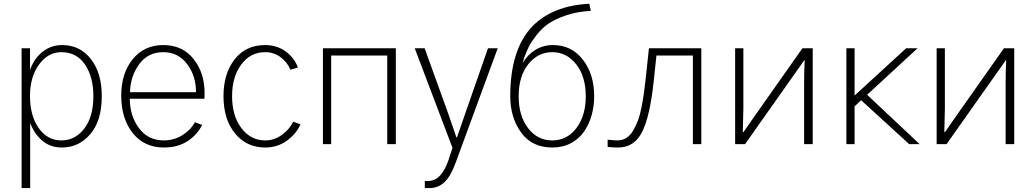

<svg xmlns="http://www.w3.org/2000/svg" viewBox="-20 -753 5405 1003"><path d="M136.7 -252Q136.7 -148.4 182.1 -84Q227.5 -19.5 300.8 -19.5Q373 -19.5 420.4 -81.5Q467.8 -143.6 467.8 -251Q467.8 -351.6 423.8 -416Q379.9 -480.5 300.8 -480.5Q230.5 -480.5 183.6 -415.5Q136.7 -350.6 136.7 -252ZM92.8 229.5V-501H136.7V-386.7Q157.2 -446.3 201.7 -481.9Q246.1 -517.6 304.7 -517.6Q397.5 -517.6 454.6 -444.8Q511.7 -372.1 511.7 -251Q511.7 -122.1 451.7 -52.2Q391.6 17.6 303.7 17.6Q242.2 17.6 200.2 -18.6Q158.2 -54.7 137.7 -111.3V229.5Z M613.3 -253.9Q613.3 -370.1 673.3 -443.8Q733.4 -517.6 833 -517.6Q933.6 -517.6 991.2 -444.8Q1048.8 -372.1 1048.8 -266.6Q1048.8 -260.7 1048.3 -252Q1047.9 -243.2 1047.9 -237.3H658.2Q658.2 -148.4 705.6 -84Q752.9 -19.5 835.9 -19.5Q888.7 -19.5 932.1 -46.4Q975.6 -73.2 998 -114.3L1036.1 -100.6Q1009.8 -47.9 959 -15.1Q908.2 17.6 835.9 17.6Q733.4 17.6 673.3 -58.1Q613.3 -133.8 613.3 -253.9ZM659.2 -271.5H1003.9Q1003.9 -357.4 957 -418.9Q910.2 -480.5 833 -480.5Q752.9 -480.5 707 -417.5Q661.1 -354.5 659.2 -271.5Z M1147.5 -251Q1147.5 -368.2 1205.6 -442.9Q1263.7 -517.6 1365.2 -517.6Q1426.8 -517.6 1472.7 -483.9Q1518.6 -450.2 1536.1 -400.4L1497.1 -388.7Q1480.5 -428.7 1445.3 -454.6Q1410.2 -480.5 1365.2 -480.5Q1288.1 -480.5 1240.2 -416Q1192.4 -351.6 1192.4 -251Q1192.4 -147.5 1241.2 -83.5Q1290 -19.5 1365.2 -19.5Q1413.1 -19.5 1452.6 -48.3Q1492.2 -77.1 1511.7 -117.2L1549.8 -103.5Q1527.3 -52.7 1478 -17.6Q1428.7 17.6 1365.2 17.6Q1268.6 17.6 1208 -55.7Q1147.5 -128.9 1147.5 -251Z M1667 0V-501H2047.9V0H2002.9V-462.9H1710V0Z M2146.5 -501H2198.2L2321.3 -160.2Q2329.1 -136.7 2343.8 -94.7Q2358.4 -52.7 2364.3 -35.2H2367.2Q2406.2 -147.5 2411.1 -162.1L2529.3 -501H2580.1L2360.4 96.7Q2334 168.9 2301.3 199.2Q2268.6 229.5 2223.6 229.5H2199.2V192.4H2216.8Q2285.2 192.4 2322.3 85L2343.8 19.5Z M2645.5 -250Q2645.5 -493.2 2759.8 -614.3Q2866.2 -723.6 3058.6 -733.4L3066.4 -696.3Q2995.1 -692.4 2937.5 -672.9Q2879.9 -653.3 2845.7 -629.9Q2811.5 -606.4 2783.2 -570.3Q2754.9 -534.2 2743.2 -510.3Q2731.4 -486.3 2718.8 -453.1L2710.9 -423.8Q2735.4 -466.8 2776.4 -492.2Q2817.4 -517.6 2869.1 -517.6Q2965.8 -517.6 3024.9 -441.4Q3084 -365.2 3084 -250Q3084 -198.2 3070.8 -151.4Q3057.6 -104.5 3031.7 -66.4Q3005.9 -28.3 2962.9 -5.4Q2919.9 17.6 2865.2 17.6Q2758.8 17.6 2702.1 -61Q2645.5 -139.6 2645.5 -250ZM2689.5 -250Q2689.5 -148.4 2738.3 -84Q2787.1 -19.5 2865.2 -19.5Q2942.4 -19.5 2991.2 -84Q3040 -148.4 3040 -250Q3040 -353.5 2990.2 -417Q2940.4 -480.5 2865.2 -480.5Q2790 -480.5 2739.7 -417.5Q2689.5 -354.5 2689.5 -250Z M3154.3 -23.4Q3187.5 -19.5 3205.1 -19.5Q3231.4 -19.5 3252.4 -32.7Q3273.4 -45.9 3288.1 -71.8Q3302.7 -97.7 3313 -124.5Q3323.2 -151.4 3331.1 -191.9Q3338.9 -232.4 3342.8 -259.8Q3346.7 -287.1 3351.6 -329.1L3370.1 -501H3643.6V0H3599.6V-462.9H3409.2L3394.5 -325.2Q3375 -143.6 3334 -63Q3293 17.6 3209 17.6Q3180.7 17.6 3154.3 14.6Z M3820.3 0V-501H3863.3V-187.5Q3861.3 -81.1 3860.4 -63.5H3864.3L3918 -140.6L4171.9 -501H4225.6V0H4180.7V-321.3Q4180.7 -377.9 4183.6 -438.5H4181.6L4134.8 -372.1L3872.1 0Z M4401.4 0V-501H4444.3V-253.9L4713.9 -501H4773.4L4509.8 -257.8L4784.2 0H4729.5L4478.5 -229.5L4444.3 -197.3V0Z M4873 0V-501H4916V-187.5Q4914.1 -81.1 4913.1 -63.5H4917L4970.7 -140.6L5224.6 -501H5278.3V0H5233.4V-321.3Q5233.4 -377.9 5236.3 -438.5H5234.4L5187.5 -372.1L4924.8 0Z"/></svg>

Font: Gothic A1 ExtraLight
Style: Regular
Weight: 275
Designer: HanYang I&C Co.,Ltd.
Foundry: HanYang I&C Co.,Ltd.
Version: Version 2.50